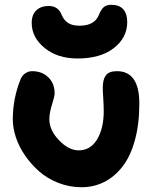

<svg xmlns="http://www.w3.org/2000/svg" viewBox="-20 -788 659 798"><path d="M301.8 -544.9Q219.2 -544.9 165.5 -588.6Q111.8 -632.3 111.8 -692.9Q111.8 -727.1 131.1 -745.1Q150.4 -763.2 182.1 -763.2Q222.7 -763.2 236.8 -725.1Q246.1 -703.6 263.2 -692.4Q280.3 -681.2 311 -681.2Q371.6 -681.2 390.1 -724.1Q399.4 -747.6 410.6 -757.8Q421.9 -768.1 442.9 -768.1Q475.6 -768.1 492.2 -749.5Q508.8 -731 508.8 -696.8Q508.8 -631.3 453.1 -588.1Q397.5 -544.9 301.8 -544.9ZM318.8 -9.8Q268.6 -9.8 222.7 -27.8Q176.8 -45.9 143.1 -75.4Q109.4 -105 84 -141.8Q58.6 -178.7 45.9 -217.5Q33.2 -256.3 33.2 -292Q33.2 -377.4 64.9 -457Q70.3 -472.2 83.5 -482.2Q96.7 -492.2 113.8 -492.2Q154.3 -492.2 180.7 -466.8Q207 -441.4 207 -399.9Q207 -387.7 196 -353Q185.1 -318.4 185.1 -292Q185.1 -247.1 225.3 -205.1Q265.6 -163.1 307.1 -163.1Q356.4 -163.1 383.8 -209Q411.1 -254.9 411.1 -325.2Q411.1 -347.7 409.2 -377.9Q407.2 -408.2 407.2 -423.8Q407.2 -458 420.2 -475.1Q433.1 -492.2 465.8 -492.2Q559.1 -492.2 559.1 -357.9Q559.1 -272 540.5 -204.8Q522 -137.7 489 -95.5Q456.1 -53.2 412.8 -31.5Q369.6 -9.8 318.8 -9.8Z"/></svg>

Font: Shantell Sans Irregular
Style: Bold
Weight: 700
Designer: Stephen Nixon, Anya Danilova, Shantell Martin
Foundry: Arrow Type
Version: Version 1.006;[9816181b4]